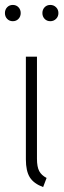

<svg xmlns="http://www.w3.org/2000/svg" viewBox="-22 -752 260 779"><path d="M128 -108Q128 -75 137 -58Q146 -41 167 -30L153 7Q115 -7 99 -32.5Q83 -58 83 -105V-522H128ZM62 -699Q62 -685 53 -675.5Q44 -666 30 -666Q16 -666 7 -675.5Q-2 -685 -2 -699Q-2 -713 7 -722.5Q16 -732 30 -732Q44 -732 53 -722.5Q62 -713 62 -699ZM215 -699Q215 -685 205.5 -675.5Q196 -666 182 -666Q168 -666 159 -675.5Q150 -685 150 -699Q150 -713 159 -722.5Q168 -732 182 -732Q196 -732 205.5 -722.5Q215 -713 215 -699Z"/></svg>

Font: Fira Sans Extra Condensed ExtraLight
Style: Regular
Weight: 275
Width: 1
Designer: Carrois Corporate & Edenspiekermann AG
Foundry: Carrois Corporate GbR & Edenspiekermann AG
Version: Version 4.203